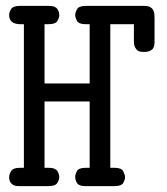

<svg xmlns="http://www.w3.org/2000/svg" viewBox="-20 -631 565 651"><path d="M11 -31Q11 -39 17.5 -50.5Q24 -62 47 -62H61V-549H46Q43 -549 37 -550Q31 -551 25 -554Q19 -557 15 -563.5Q11 -570 11 -581Q11 -589 17.5 -600Q24 -611 47 -611H146Q167 -611 174 -601Q181 -591 181 -580V-579Q181 -571 174.5 -560Q168 -549 145 -549H131V-348H284V-549H270Q247 -549 241 -560.5Q235 -572 235 -580Q235 -588 241 -599.5Q247 -611 271 -611H469Q483 -611 490 -606.5Q497 -602 500 -595.5Q503 -589 503.5 -582Q504 -575 504 -569V-489Q504 -468 493.5 -461.5Q483 -455 472 -455H468Q464 -455 458 -455.5Q452 -456 447 -459.5Q442 -463 438 -470.5Q434 -478 434 -491V-549H354V-62H369Q392 -62 398 -50Q404 -38 404 -30Q404 -22 398 -11Q392 0 368 0H269Q248 0 241.5 -10Q235 -20 235 -31V-32Q235 -40 241 -51Q247 -62 270 -62H284V-287H131V-62H146Q167 -62 174 -51.5Q181 -41 181 -30Q181 -22 174.5 -11Q168 0 145 0H46Q42 0 36 -0.5Q30 -1 24.5 -4Q19 -7 15 -13.5Q11 -20 11 -31Z"/></svg>

Font: CMU Typewriter Custom
Style: Regular
Weight: 500
Monospace: yes
Version: Version 0.7.0